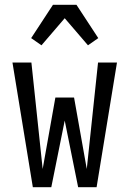

<svg xmlns="http://www.w3.org/2000/svg" viewBox="-20 -781 540 801"><path d="M383 0H306L250 -278L194 0H117L32 -520H111L158 -76L211 -374H289L342 -76L389 -520H468ZM153 -592 110 -622 201 -761H299L390 -622L347 -592L250 -705Z"/></svg>

Font: Iosevka MaddieWtf
Style: Regular
Weight: 400
Monospace: yes
Designer: Belleve Invis
Foundry: Belleve Invis
Version: Version 31.3.0; ttfautohint (v1.8.3)